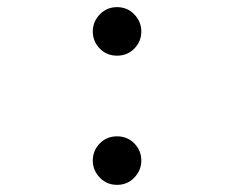

<svg xmlns="http://www.w3.org/2000/svg" viewBox="-20 -504 656 538"><path d="M240 -416Q240 -443 259.5 -463.5Q279 -484 308 -484Q337 -484 356.5 -463.5Q376 -443 376 -416Q376 -388 356.5 -368Q337 -348 308 -348Q279 -348 259.5 -368Q240 -388 240 -416ZM240 -54Q240 -82 259.5 -102Q279 -122 308 -122Q337 -122 356.5 -102Q376 -82 376 -54Q376 -27 356.5 -6.5Q337 14 308 14Q279 14 259.5 -6.5Q240 -27 240 -54Z"/></svg>

Font: Overpass Mono
Style: Regular
Weight: 400
Monospace: yes
Designer: Delve Withrington, Dave Bailey
Foundry: Delve Fonts
Version: Version 1.000;DELV;Overpass